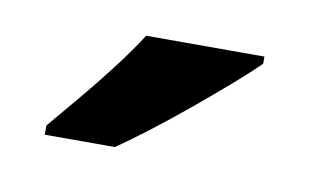

<svg xmlns="http://www.w3.org/2000/svg" viewBox="-34 -819 431 267"><g transform="rotate(10 181.0 -686.0)"><path d="M322 -756Q308 -742 285 -722Q262 -702 235.5 -680Q209 -658 183.5 -638.5Q158 -619 139 -606H40V-619Q56 -638 77.5 -663.5Q99 -689 120 -716.5Q141 -744 155 -766H322Z"/></g></svg>

Font: Noto Sans Gurmukhi
Style: Bold
Weight: 700
Designer: Jelle Bosma - Monotype Design Team
Foundry: Monotype Imaging Inc.
Version: Version 2.004; ttfautohint (v1.8.4.7-5d5b)